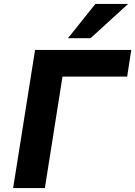

<svg xmlns="http://www.w3.org/2000/svg" viewBox="-20 -960 690 980"><path d="M47 0 159 -705H650L629 -569H299L209 0ZM327 -765 467 -940H634L442 -765Z"/></svg>

Font: Nunito Sans 8pt ExtraBold
Style: Italic
Weight: 800
Italic angle: -9°
Version: Version 3.101;gftools[0.9.27]